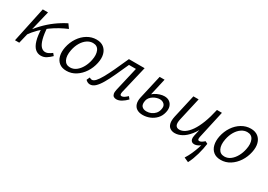

<svg xmlns="http://www.w3.org/2000/svg" viewBox="2 -1094 2735 1958"><g transform="rotate(30 1369.5 -114.5)"><path d="M101.5 -102.3 77.7 -117Q126.2 -188.5 180 -245.1Q233.8 -301.7 293.5 -345.6Q353.2 -389.5 418.3 -422.1L452.1 -374.9Q407.9 -356.5 361.7 -331.4Q315.5 -306.3 269.7 -273Q223.9 -239.6 181.3 -197.4Q138.6 -155.1 101.5 -102.3ZM33 0 121.1 -414.2H182.8L83.3 0ZM337.8 5.2Q299.6 5.2 270.9 -20.4Q242.2 -46 226 -101.5Q209.7 -156.9 207.2 -247.1L252.5 -292.6Q257.4 -202.5 272 -149Q286.6 -95.6 308.7 -72.3Q330.8 -49 358.5 -49Q374.3 -49 388.8 -55Q403.4 -61.1 415.5 -69.2Q427.5 -77.3 435.2 -83.3L456.3 -57.6Q428.8 -30.3 400.7 -12.5Q372.6 5.2 337.8 5.2Z M640.9 8.5Q587.9 8.5 555.2 -17.9Q522.5 -44.3 511.4 -89.9Q500.3 -135.5 511.7 -192.4Q525.2 -257.8 560.1 -310.1Q595 -362.5 645.1 -392.5Q695.3 -422.6 752 -422.6Q803.8 -422.6 836.9 -397.1Q869.9 -371.5 881.8 -326.7Q893.7 -281.9 881.2 -223.3Q868.2 -160.2 833.7 -107.4Q799.3 -54.6 749.6 -23.1Q700 8.5 640.9 8.5ZM656.5 -40.3Q695.8 -40.3 728 -65.1Q760.1 -89.9 782.7 -130.9Q805.3 -171.9 814.5 -219.5Q828.3 -285.3 809.2 -329.6Q790.1 -373.9 737.4 -373.9Q701.6 -373.9 669.2 -351.9Q636.8 -329.9 613 -290.2Q589.2 -250.5 578.4 -196.7Q564.7 -125.5 585.7 -82.9Q606.7 -40.3 656.5 -40.3Z M918.7 8.6Q901.9 8.6 887.7 0.5Q873.5 -7.5 866.9 -16.6L883.7 -52.6Q890.9 -48.4 898.5 -45.3Q906 -42.3 912.7 -42.3Q932.7 -42.3 954.8 -66.1Q976.8 -90 1003.5 -137.3Q1030.1 -184.6 1062.7 -254Q1095.4 -323.3 1135.6 -414.2H1284.9L1274.2 -363.3H1165.6Q1128.6 -280.9 1097 -212.4Q1065.5 -143.9 1036.6 -94.5Q1007.8 -45 979.1 -18.2Q950.5 8.6 918.7 8.6ZM1227.4 5.2Q1209.3 5.2 1196.3 -3Q1183.4 -11.3 1179.2 -30.5Q1175 -49.6 1182.3 -82.3L1259.2 -414.2H1320.5L1243.5 -89Q1239.5 -70.5 1242.7 -59.8Q1245.9 -49 1259.5 -49Q1274.7 -49 1291 -60.3Q1307.4 -71.5 1324.2 -87.5L1346.4 -60.8Q1317.8 -31.5 1287.2 -13.1Q1256.6 5.2 1227.4 5.2Z M1539.9 9.4Q1499.2 9.4 1471.8 -7.3Q1444.5 -23.9 1434.2 -56.5Q1423.9 -89.1 1434 -135.2L1497.5 -414.2H1555.4L1490.8 -130.8Q1481.1 -84.3 1499.7 -62.9Q1518.4 -41.5 1555.7 -41.5Q1584.7 -41.5 1609.8 -52.6Q1634.8 -63.7 1653.2 -84Q1671.6 -104.4 1677.9 -133.2Q1688.6 -175.9 1667.6 -197Q1646.5 -218.2 1614.5 -218.2Q1598.2 -218.2 1578.8 -212.5Q1559.4 -206.8 1541 -195.7Q1522.7 -184.6 1509.2 -168.5Q1495.7 -152.3 1490.8 -130.8H1453Q1463.3 -164.5 1484.3 -190.4Q1505.4 -216.2 1532.3 -233.2Q1559.3 -250.2 1587.8 -259.1Q1616.4 -268 1640.6 -268Q1677 -268 1701 -250.5Q1724.9 -232.9 1734.3 -202.6Q1743.6 -172.3 1733.7 -132.8Q1723.3 -87.5 1693.6 -55.6Q1663.9 -23.7 1623.5 -7.2Q1583.1 9.4 1539.9 9.4Z M1915.5 6.3Q1884.4 6.3 1861.2 -8.8Q1838.1 -23.8 1830 -56.4Q1821.8 -88.9 1833.3 -141.5L1894.8 -414.2H1956.5L1896.1 -147.6Q1883.6 -94.1 1895.8 -71Q1907.9 -47.9 1938.3 -47.9Q1970.1 -47.9 2002.7 -69.6Q2035.4 -91.4 2066.6 -136.5Q2097.8 -181.5 2124.7 -250.8Q2151.5 -320.1 2172.3 -414.2H2214.5Q2190 -300.5 2155.7 -220.5Q2121.4 -140.5 2081.2 -90.2Q2041 -40 1998.7 -16.9Q1956.4 6.3 1915.5 6.3ZM2182.4 194.5 2129.2 170.5Q2153.7 132.5 2171.9 91.5Q2190.1 50.4 2203.6 10.6Q2217.2 -29.1 2225.8 -62.6L2259.8 -65.8Q2256 -37 2249.2 -3.3Q2242.5 30.5 2232.6 65.3Q2222.7 100.1 2210.1 133.4Q2197.5 166.6 2182.4 194.5ZM2144.4 5.2Q2127.5 5.2 2116 -3.5Q2104.4 -12.3 2100.6 -29.5Q2096.9 -46.7 2102.5 -72.5L2179.4 -414.2H2230.7L2158.8 -89Q2154.8 -70 2157.8 -59.5Q2160.7 -49 2175.2 -49Q2186.8 -49 2200.4 -57.1Q2214 -65.2 2231.3 -80.3L2259.8 -65.8Q2229.4 -30.9 2200.1 -12.9Q2170.9 5.2 2144.4 5.2Z M2457.9 8.5Q2404.9 8.5 2372.2 -17.9Q2339.5 -44.3 2328.4 -89.9Q2317.3 -135.5 2328.7 -192.4Q2342.2 -257.8 2377.1 -310.1Q2412 -362.5 2462.1 -392.5Q2512.3 -422.6 2569 -422.6Q2620.8 -422.6 2653.9 -397.1Q2686.9 -371.5 2698.8 -326.7Q2710.7 -281.9 2698.2 -223.3Q2685.2 -160.2 2650.7 -107.4Q2616.3 -54.6 2566.6 -23.1Q2517 8.5 2457.9 8.5ZM2473.5 -40.3Q2512.8 -40.3 2545 -65.1Q2577.1 -89.9 2599.7 -130.9Q2622.3 -171.9 2631.5 -219.5Q2645.3 -285.3 2626.2 -329.6Q2607.1 -373.9 2554.4 -373.9Q2518.6 -373.9 2486.2 -351.9Q2453.8 -329.9 2430 -290.2Q2406.2 -250.5 2395.4 -196.7Q2381.7 -125.5 2402.7 -82.9Q2423.7 -40.3 2473.5 -40.3Z"/></g></svg>

Font: Ysabeau
Style: Bold Italic
Weight: 700
Italic angle: -12°
Designer: Christian Thalmann (Catharsis Fonts)
Version: Version 2.002